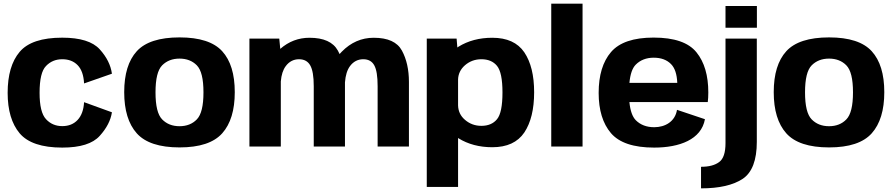

<svg xmlns="http://www.w3.org/2000/svg" viewBox="-20 -805 4917 1055"><path d="M322 6C421 6 489.5 -15.5 528 -58.5C566.5 -101 588.5 -144.5 595 -188L442 -243.5C439.5 -201.5 428 -169 406.5 -146C385.5 -123.5 357.5 -112 322 -112C286.5 -112 256.5 -124.5 233 -150C209 -175.5 197.5 -224 197.5 -295C197.5 -369 209 -418.5 233 -442.5C256.5 -467 286 -479.5 322 -479.5C357.5 -479.5 385.5 -468.5 406.5 -447C428 -425 439.5 -391.5 442 -346.5L595 -400C588.5 -447 566.5 -491.5 528 -534C489.5 -576.5 421 -598 322 -598C210 -598 132 -572 88 -520C44 -468 22 -393 22 -295C22 -199 44 -125 88 -72.5C132 -20.5 210 6 322 6Z M966.5 5C1077 5 1155 -21 1201 -72.5C1247 -124 1270 -199.5 1270 -298.5C1270 -398 1247 -473 1201 -523.5C1155 -574 1077 -599.5 966.5 -599.5C856 -599.5 777.5 -574 731.5 -523.5C685.5 -473 662.5 -398 662.5 -298.5C662.5 -199.5 685.5 -124 731.5 -72.5C777.5 -21 856 5 966.5 5ZM966.5 -111.5C927 -111.5 895.5 -124 871 -149C846.5 -174 834.5 -223.5 834.5 -297.5C834.5 -372 846.5 -421 871 -446C895.5 -470.5 927 -483 966.5 -483C1005.5 -483 1037.5 -470.5 1061.5 -446C1086 -421 1098 -372 1098 -297.5C1098 -223.5 1086 -174 1061.5 -149C1037.5 -124 1005.5 -111.5 966.5 -111.5Z M1350.5 0H1523V-357.5C1526 -393.5 1535 -421.5 1550 -441.5C1568.5 -466.5 1593 -479.5 1623 -479.5C1651.5 -479.5 1672 -468 1684.5 -446C1697.5 -423.5 1704 -385.5 1704 -331V0H1875.5V-352.5C1878.5 -391 1887.5 -420.5 1903 -441.5C1921.5 -466.5 1946 -479.5 1976 -479.5C2004.5 -479.5 2024.5 -468 2036.5 -446C2049 -423.5 2055 -385.5 2055 -331V0H2227V-354.5C2227 -422.5 2214 -480 2188.5 -527C2163 -574 2111.5 -597.5 2033.5 -597.5C1966.5 -597.5 1908 -572 1858 -521C1854 -516.5 1850 -512 1846 -508C1843 -514.5 1840 -520.5 1836.5 -527C1810.5 -574 1758.5 -597.5 1680.5 -597.5C1620 -597.5 1566.5 -577 1520 -536.5L1514.5 -593H1350.5Z M2325 222H2497V-47C2498 -46 2498.5 -45.5 2499.5 -45C2552 -12.5 2614 4 2685 4C2766 4 2824.5 -23 2861 -77C2897 -131 2915 -205 2915 -298C2915 -391 2897 -464 2861 -517.5C2824.5 -571 2766 -597.5 2685 -597.5C2614 -597.5 2552 -581 2499.5 -548.5C2497.5 -547 2495 -545.5 2493 -544L2489 -593H2325ZM2497 -225.5V-368.5C2498 -399 2510.5 -425 2535 -446.5C2560.5 -468.5 2590.5 -479.5 2625 -479.5C2662 -479.5 2691 -467.5 2711 -443C2731 -418.5 2741 -370 2741 -297C2741 -223 2731 -174 2711 -150C2691 -125.5 2662 -113.5 2625 -113.5C2590.5 -113.5 2560.5 -124.5 2535 -146.5C2510.5 -167.5 2498 -193.5 2497 -225.5Z M3009 0H3181V-785H3009Z M3574.5 6C3714 6 3833.5 -38.5 3853.5 -150L3700 -201.5C3689.5 -137 3635 -106 3575 -106C3532.5 -106 3499 -119 3473.5 -144.5C3455 -163.5 3443 -196.5 3438.5 -244H3869C3871 -259 3872 -276.5 3872 -297C3872 -390 3850.5 -464 3807 -517.5C3763.5 -571.5 3685 -598.5 3571.5 -598.5C3461 -598.5 3383 -572 3337.5 -519C3292 -466 3269.5 -391 3269.5 -294.5C3269.5 -200 3292 -126.5 3337 -73.5C3382.5 -20.5 3461.5 6 3574.5 6ZM3438.5 -349.5C3443 -397.5 3454.5 -431 3473.5 -450C3498.5 -475 3531.5 -488 3572 -488C3612.5 -488 3644.5 -476 3667 -453C3688 -432 3699.5 -397.5 3701.5 -349.5Z M3832 230C3932 230 4008 212.5 4060.5 178C4112.5 143.5 4138.5 75.5 4138.5 -25.5V-593H3966.5V-19C3966.5 34 3955 68.5 3931.5 85.5C3908 103 3875 111.5 3832 111.5ZM3966.5 -772V-652.5H4139V-772Z M4535.5 5C4646 5 4724 -21 4770 -72.5C4816 -124 4839 -199.5 4839 -298.5C4839 -398 4816 -473 4770 -523.5C4724 -574 4646 -599.5 4535.5 -599.5C4425 -599.5 4346.5 -574 4300.5 -523.5C4254.5 -473 4231.5 -398 4231.5 -298.5C4231.5 -199.5 4254.5 -124 4300.5 -72.5C4346.5 -21 4425 5 4535.5 5ZM4535.5 -111.5C4496 -111.5 4464.5 -124 4440 -149C4415.5 -174 4403.5 -223.5 4403.5 -297.5C4403.5 -372 4415.5 -421 4440 -446C4464.5 -470.5 4496 -483 4535.5 -483C4574.5 -483 4606.5 -470.5 4630.5 -446C4655 -421 4667 -372 4667 -297.5C4667 -223.5 4655 -174 4630.5 -149C4606.5 -124 4574.5 -111.5 4535.5 -111.5Z"/></svg>

Font: Anybody
Style: Bold
Weight: 700
Designer: Tyler Finck
Foundry: Etcetera Type Company
Version: Version 1.110